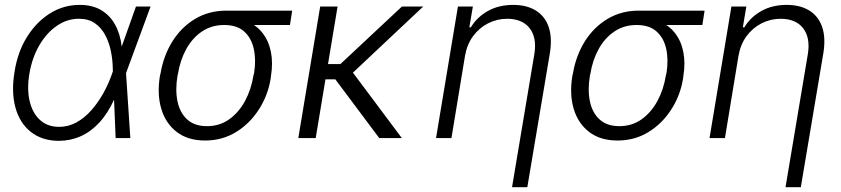

<svg xmlns="http://www.w3.org/2000/svg" viewBox="-20 -573 3492 797"><path d="M222.7 11.7Q153.3 10.7 107.4 -25.9Q61.5 -62.5 43.9 -127.2Q26.4 -191.9 40.5 -275.9Q53.2 -356.9 91.8 -419.2Q130.4 -481.4 187 -517.1Q243.7 -552.7 311 -552.7Q363.3 -552.7 399.9 -531Q436.5 -509.3 458 -470.2Q479.5 -431.2 485.4 -378.4L510.3 -380.4L502.9 -272.5L521 0H460L448.2 -287.6Q447.8 -323.7 440.4 -360.1Q433.1 -396.5 417 -427Q400.9 -457.5 374.3 -476.3Q347.7 -495.1 307.6 -495.1Q258.3 -495.1 215.6 -465.6Q172.9 -436 143.1 -384.8Q113.3 -333.5 102.1 -267.6Q91.3 -203.6 103 -153.6Q114.7 -103.5 146 -75Q177.2 -46.4 225.6 -46.4Q263.7 -46.4 297.4 -64.9Q331.1 -83.5 358.9 -115Q386.7 -146.5 408.2 -184.8Q429.7 -223.1 443.4 -262.2L544.4 -545.9H605L503.9 -271.5L474.1 -162.6L454.1 -160.6Q427.7 -102.5 392.3 -64.2Q356.9 -25.9 314.2 -7.1Q271.5 11.7 222.7 11.7Z M644 -258.8 646.5 -268.6Q659.2 -343.3 696.3 -402.1Q733.4 -460.9 790.5 -494.9Q847.7 -528.8 919.4 -528.8Q933.1 -527.3 943.6 -520.3Q954.1 -513.2 967 -504.2Q980 -495.1 999.5 -486.8Q1042 -470.7 1068.6 -437.5Q1095.2 -404.3 1104.5 -357.9Q1113.8 -311.5 1104.5 -255.4L1103.5 -246.6Q1092.3 -177.2 1054.7 -118.7Q1017.1 -60.1 960 -24.9Q902.8 10.3 831.5 10.3Q760.3 10.3 714.1 -24.9Q668 -60.1 649.7 -120.8Q631.3 -181.6 644 -258.8ZM718.8 -267.1 716.8 -258.3Q707 -199.7 716.8 -152.3Q726.6 -105 757.1 -77.1Q787.6 -49.3 839.4 -49.3Q891.1 -49.3 931.2 -77.6Q971.2 -106 997.1 -153.8Q1022.9 -201.7 1032.2 -260.3L1034.7 -269Q1043.5 -325.2 1033.4 -370.4Q1023.4 -415.5 993.4 -442.4Q963.4 -469.2 910.6 -469.2Q857.9 -469.2 818.1 -442.1Q778.3 -415 753.2 -369.4Q728 -323.7 718.8 -267.1ZM1192.9 -528.8 1183.6 -469.2H909.7L919.4 -528.8Z M1381.3 -545.9 1290.5 0H1218.3L1309.1 -545.9ZM1736.8 -545.9 1415.5 -243.7H1305.2L1304.2 -307.1H1393.1L1648.4 -545.9ZM1554.2 0 1368.7 -248 1426.8 -295.9 1647.9 0Z M1910.2 -340.8 1854 0H1790L1880.9 -545.9H1942.9L1928.2 -459.5H1934.6Q1960 -502 2005.1 -527.3Q2050.3 -552.7 2110.4 -552.7Q2165.5 -552.7 2203.4 -529.8Q2241.2 -506.8 2257.1 -462.4Q2272.9 -418 2262.7 -353L2168.9 204.1H2105.5L2198.2 -349.1Q2209 -416 2179 -455.3Q2148.9 -494.6 2085.9 -495.1Q2043.5 -495.1 2006.3 -476.3Q1969.2 -457.5 1943.8 -423.1Q1918.5 -388.7 1910.2 -340.8Z M2356 -258.8 2358.4 -268.6Q2371.1 -343.3 2408.2 -402.1Q2445.3 -460.9 2502.4 -494.9Q2559.6 -528.8 2631.3 -528.8Q2645 -527.3 2655.5 -520.3Q2666 -513.2 2679 -504.2Q2691.9 -495.1 2711.4 -486.8Q2753.9 -470.7 2780.5 -437.5Q2807.1 -404.3 2816.4 -357.9Q2825.7 -311.5 2816.4 -255.4L2815.4 -246.6Q2804.2 -177.2 2766.6 -118.7Q2729 -60.1 2671.9 -24.9Q2614.7 10.3 2543.5 10.3Q2472.2 10.3 2426 -24.9Q2379.9 -60.1 2361.6 -120.8Q2343.3 -181.6 2356 -258.8ZM2430.7 -267.1 2428.7 -258.3Q2418.9 -199.7 2428.7 -152.3Q2438.5 -105 2469 -77.1Q2499.5 -49.3 2551.3 -49.3Q2603 -49.3 2643.1 -77.6Q2683.1 -106 2709 -153.8Q2734.9 -201.7 2744.1 -260.3L2746.6 -269Q2755.4 -325.2 2745.4 -370.4Q2735.4 -415.5 2705.3 -442.4Q2675.3 -469.2 2622.6 -469.2Q2569.8 -469.2 2530 -442.1Q2490.2 -415 2465.1 -369.4Q2439.9 -323.7 2430.7 -267.1ZM2904.8 -528.8 2895.5 -469.2H2621.6L2631.3 -528.8Z M3045.4 -340.8 2989.3 0H2925.3L3016.1 -545.9H3078.1L3063.5 -459.5H3069.8Q3095.2 -502 3140.4 -527.3Q3185.5 -552.7 3245.6 -552.7Q3300.8 -552.7 3338.6 -529.8Q3376.5 -506.8 3392.3 -462.4Q3408.2 -418 3397.9 -353L3304.2 204.1H3240.7L3333.5 -349.1Q3344.2 -416 3314.2 -455.3Q3284.2 -494.6 3221.2 -495.1Q3178.7 -495.1 3141.6 -476.3Q3104.5 -457.5 3079.1 -423.1Q3053.7 -388.7 3045.4 -340.8Z"/></svg>

Font: Inter Tight Light
Style: Italic
Weight: 300
Italic angle: -9.39999°
Designer: Rasmus Andersson
Foundry: rsms
Version: Version 3.004